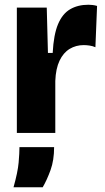

<svg xmlns="http://www.w3.org/2000/svg" viewBox="-20 -560 443 809"><path d="M51 0V-269V-528H177L182 -337H202Q206 -414 224.5 -458Q243 -502 275.5 -521Q308 -540 352 -540Q360 -540 369.5 -539Q379 -538 389 -535L382 -361Q371 -366 357.5 -368Q344 -370 333 -370Q300 -370 273.5 -354Q247 -338 231 -304.5Q215 -271 213 -219V0ZM37 229Q55 165 58.5 125Q62 85 62 60H208Q208 115 193 156.5Q178 198 160 229Z"/></svg>

Font: Bricolage Grotesque 24pt SemiCondensed ExtraBold
Style: Regular
Weight: 800
Width: 4
Designer: Mathieu Triay
Foundry: Atelier Triay
Version: Version 1.001;gftools[0.9.33.dev8+g029e19f]